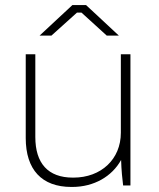

<svg xmlns="http://www.w3.org/2000/svg" viewBox="-20 -735 629 761"><path d="M451 -594 321 -715H267L137 -594H184L285 -685H303L403 -594ZM263 6H266C353 6 424 -36 460 -101C461 -62 465 -23 468 0H497V-520H459V-209C459 -104 381 -31 271 -31H269C170 -31 120 -88 120 -192V-520H82V-188C82 -63 145 6 263 6Z"/></svg>

Font: Fixel Text ExtraLight
Style: Regular
Weight: 200
Width: 4
Designer: AlfaBravo + MacPaw
Foundry: Kyrylo Tkachov, Marchela Mozhyna, Serhii Makarenko, Maria Weinstein, Zakhar Kryvoshyya
Version: Version 1.211